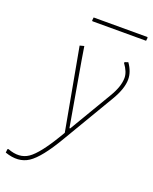

<svg xmlns="http://www.w3.org/2000/svg" viewBox="-239 -689 770 966"><g transform="rotate(20 145.5 -206.5)"><path d="M379 -607 382 -604 380 -587H93L90 -590L92 -607ZM97 -456 109 -382 168 -42H172L306 -268Q342 -328 342 -374Q342 -406 314 -444L315 -449L333 -455Q362 -414 362 -373Q362 -324 323 -258L159 19Q88 140 35.5 174.5Q-17 209 -91 183L-89 164L-84 162Q-19 187 27 155.5Q73 124 141 10L154 -12L74 -450Z"/></g></svg>

Font: Alegreya Sans SC Thin
Style: Italic
Weight: 100
Italic angle: -7°
Designer: Juan Pablo del Peral
Foundry: Huerta Tipografica
Version: Version 2.007